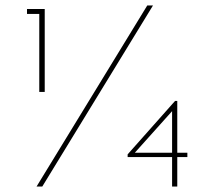

<svg xmlns="http://www.w3.org/2000/svg" viewBox="-20 -684 765 704"><path d="M541 -664 135 0H114L520 -664ZM79 -651H144V-347H124V-633H79ZM667 -124V-108H448V-118L622 -314H630V0H611V-290L616 -282L469 -118L464 -124Z"/></svg>

Font: Josefin Sans Thin Thin
Style: Regular
Weight: 250
Version: Version 2.001